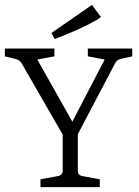

<svg xmlns="http://www.w3.org/2000/svg" viewBox="-20 -767 569 787"><path d="M248 -196 69 -507Q62 -520 45 -525L0 -536V-568H203V-536L133 -523L289 -246H265L409 -523L340 -536V-568H522V-536L476 -526Q468 -524 462 -520Q456 -516 452 -508L288 -196ZM146 0V-32L216 -45Q237 -48 237 -68V-223H299V-68Q299 -48 319 -45L389 -32V0ZM204 -607 191 -632 357 -747 394 -697Q375 -683 342 -666.5Q309 -650 272.5 -634.5Q236 -619 204 -607Z"/></svg>

Font: Rasa Light
Style: Regular
Weight: 300
Designer: Anna Giedrys (Yrsa+Rasa design), David Brezina (Yrsa art-direction, Rasa art-direction, design)
Foundry: Rosetta Type Foundry
Version: Version 2.004